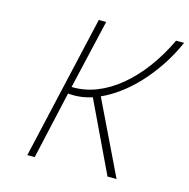

<svg xmlns="http://www.w3.org/2000/svg" viewBox="-103 -801 890 902"><g transform="rotate(15 341.5 -350.0)"><path d="M683 -700Q655 -636 618.5 -581.5Q582 -527 541.5 -483.5Q501 -440 457 -407.5Q413 -375 370 -356L542 0H498L335 -342Q276 -323 218 -329L144 0H108L268 -700H304L226 -363Q287 -361 346 -384Q405 -407 459 -451.5Q513 -496 560 -559Q607 -622 644 -700Z"/></g></svg>

Font: Panefresco 1wt
Style: Italic
Weight: 250
Version: Version 1.000